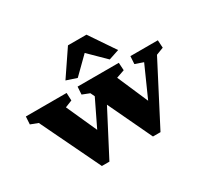

<svg xmlns="http://www.w3.org/2000/svg" viewBox="-139 -841 1099 1036"><g transform="rotate(-30 411.0 -323.5)"><path d="M540 3.9 364.3 -367.2 319.3 -384.8 322.3 -432.6H579.1L582 -384.8L531.2 -367.2L626 -148.4H601.6L699.2 -367.2L648.4 -384.8L651.4 -432.6H822.3L825.2 -384.8L779.3 -367.2L586.9 3.9ZM221.7 3.9 43 -367.2 -2.9 -384.8 0 -432.6H253.9L255.9 -384.8L211.9 -367.2L310.5 -148.4H283.2L388.7 -366.2L426.8 -299.8L268.6 3.9ZM610.4 -494.1 545.9 -472.7 413.1 -603.5H479.5L346.7 -472.7L282.2 -494.1L388.7 -651.4H503.9Z"/></g></svg>

Font: Crimson Pro ExtraBold
Style: Regular
Weight: 800
Designer: Jacques Le Bailly
Foundry: Baron von Fonthausen
Version: Version 1.003